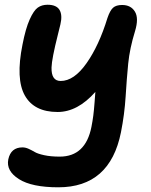

<svg xmlns="http://www.w3.org/2000/svg" viewBox="-20 -566 639 813"><path d="M227.1 227.1Q114.7 227.1 60.1 192.4Q5.4 157.7 15.1 108.9Q25.9 58.1 75.2 58.1Q87.9 58.1 101.3 64.2Q114.7 70.3 127 77.6Q139.2 85 167 91.1Q194.8 97.2 232.9 97.2Q342.3 97.2 367.2 -28.8Q372.1 -53.7 375 -76.2Q377.9 -98.6 380.4 -131.8Q382.8 -165 383.8 -176.8Q308.6 -91.8 224.1 -91.8Q124.5 -91.8 85.2 -161.6Q45.9 -231.4 75.2 -377Q88.4 -445.3 105.7 -483.6Q123 -522 140.1 -533.9Q157.2 -545.9 181.2 -545.9Q218.8 -545.9 231.9 -524.2Q245.1 -502.4 235.8 -462.9Q232.4 -448.2 225.1 -419.4Q199.2 -316.9 198.2 -280.3Q196.8 -223.1 236.8 -223.1Q293.5 -223.1 346.4 -298.3Q399.4 -373.5 435.1 -490.2Q445.8 -521.5 458.7 -533.2Q471.7 -544.9 497.1 -544.9Q534.2 -544.9 551.3 -516.8Q568.4 -488.8 551.8 -434.1Q529.3 -361.3 522.9 -297.1Q516.6 -232.9 512 -157.5Q507.3 -82 492.2 -5.9Q445.8 227.1 227.1 227.1Z"/></svg>

Font: Shantell Sans Bouncy
Style: Italic
Weight: 600
Italic angle: -11.31°
Designer: Stephen Nixon, Anya Danilova, Shantell Martin
Foundry: Arrow Type
Version: Version 1.006;[9816181b4]